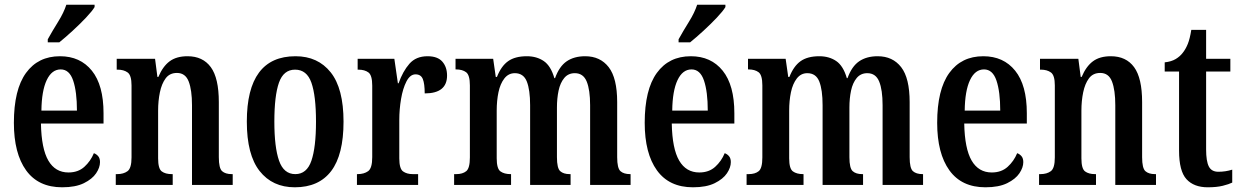

<svg xmlns="http://www.w3.org/2000/svg" viewBox="-20 -786 5274 816"><path d="M244 10Q143 10 91 -62Q39 -134 39 -264Q39 -405 90.5 -476Q142 -547 235 -547Q321 -547 370.5 -485.5Q420 -424 420 -305V-261H154Q156 -154 185.5 -103.5Q215 -53 271 -53Q312 -53 338.5 -77Q365 -101 379 -135Q390 -131 397.5 -122Q405 -113 405 -97Q405 -74 388.5 -49.5Q372 -25 336.5 -7.5Q301 10 244 10ZM307 -316Q307 -396 291 -443.5Q275 -491 238 -491Q200 -491 178.5 -445.5Q157 -400 156 -316ZM183 -619Q203 -655 227 -693.5Q251 -732 262 -766H382V-756Q372 -739 346 -711.5Q320 -684 289 -655.5Q258 -627 232 -606H183Z M472 0V-46H478Q505 -46 522 -58.5Q539 -71 539 -117V-423Q539 -466 522.5 -478Q506 -490 480 -490H476V-536H639L649 -459H653Q672 -504 701 -525.5Q730 -547 777 -547Q842 -547 876 -500.5Q910 -454 910 -352V-118Q910 -71 924 -58.5Q938 -46 965 -46H969V0H796V-339Q796 -403 782 -439.5Q768 -476 732 -476Q701 -476 684 -453Q667 -430 659.5 -393.5Q652 -357 652 -316V-113Q652 -69 667.5 -57.5Q683 -46 710 -46H714V0Z M1233 10Q1138 10 1083.5 -59Q1029 -128 1029 -269Q1029 -547 1236 -547Q1331 -547 1385.5 -478.5Q1440 -410 1440 -269Q1440 -128 1387.5 -59Q1335 10 1233 10ZM1235 -46Q1284 -46 1303.5 -103Q1323 -160 1323 -269Q1323 -379 1303.5 -434.5Q1284 -490 1234 -490Q1185 -490 1165.5 -434.5Q1146 -379 1146 -269Q1146 -160 1166 -103Q1186 -46 1235 -46Z M1497 0V-46H1500Q1527 -46 1544.5 -58.5Q1562 -71 1562 -118V-422Q1562 -466 1546 -478Q1530 -490 1503 -490H1500V-536H1656L1671 -432H1674Q1692 -483 1720 -515Q1748 -547 1797 -547Q1840 -547 1860 -524Q1880 -501 1880 -465Q1880 -389 1785 -389Q1785 -430 1777 -450Q1769 -470 1746 -470Q1723 -470 1707.5 -440Q1692 -410 1684.5 -365.5Q1677 -321 1677 -276V-113Q1677 -69 1693 -57.5Q1709 -46 1734 -46H1757V0Z M1910 0V-46H1919Q1946 -46 1961.5 -58.5Q1977 -71 1977 -117V-423Q1977 -467 1961 -479Q1945 -491 1918 -491H1916V-536H2076L2087 -459H2092Q2110 -505 2139.5 -526Q2169 -547 2219 -547Q2261 -547 2291 -526.5Q2321 -506 2336 -454H2339Q2357 -504 2388.5 -525.5Q2420 -547 2467 -547Q2531 -547 2567 -500.5Q2603 -454 2603 -352V-118Q2603 -71 2617 -58.5Q2631 -46 2658 -46H2660V0H2488V-339Q2488 -404 2473.5 -439.5Q2459 -475 2423 -475Q2395 -475 2378 -454.5Q2361 -434 2354 -401Q2347 -368 2347 -329V-118Q2347 -71 2361 -58.5Q2375 -46 2401 -46H2405V0H2233V-339Q2233 -404 2219 -439.5Q2205 -475 2168 -475Q2141 -475 2123.5 -452.5Q2106 -430 2098.5 -394Q2091 -358 2091 -316V-113Q2091 -69 2107 -57.5Q2123 -46 2150 -46H2152V0Z M2925 10Q2824 10 2772 -62Q2720 -134 2720 -264Q2720 -405 2771.5 -476Q2823 -547 2916 -547Q3002 -547 3051.5 -485.5Q3101 -424 3101 -305V-261H2835Q2837 -154 2866.5 -103.5Q2896 -53 2952 -53Q2993 -53 3019.5 -77Q3046 -101 3060 -135Q3071 -131 3078.5 -122Q3086 -113 3086 -97Q3086 -74 3069.5 -49.5Q3053 -25 3017.5 -7.5Q2982 10 2925 10ZM2988 -316Q2988 -396 2972 -443.5Q2956 -491 2919 -491Q2881 -491 2859.5 -445.5Q2838 -400 2837 -316ZM2864 -619Q2884 -655 2908 -693.5Q2932 -732 2943 -766H3063V-756Q3053 -739 3027 -711.5Q3001 -684 2970 -655.5Q2939 -627 2913 -606H2864Z M3153 0V-46H3162Q3189 -46 3204.5 -58.5Q3220 -71 3220 -117V-423Q3220 -467 3204 -479Q3188 -491 3161 -491H3159V-536H3319L3330 -459H3335Q3353 -505 3382.5 -526Q3412 -547 3462 -547Q3504 -547 3534 -526.5Q3564 -506 3579 -454H3582Q3600 -504 3631.5 -525.5Q3663 -547 3710 -547Q3774 -547 3810 -500.5Q3846 -454 3846 -352V-118Q3846 -71 3860 -58.5Q3874 -46 3901 -46H3903V0H3731V-339Q3731 -404 3716.5 -439.5Q3702 -475 3666 -475Q3638 -475 3621 -454.5Q3604 -434 3597 -401Q3590 -368 3590 -329V-118Q3590 -71 3604 -58.5Q3618 -46 3644 -46H3648V0H3476V-339Q3476 -404 3462 -439.5Q3448 -475 3411 -475Q3384 -475 3366.5 -452.5Q3349 -430 3341.5 -394Q3334 -358 3334 -316V-113Q3334 -69 3350 -57.5Q3366 -46 3393 -46H3395V0Z M4168 10Q4067 10 4015 -62Q3963 -134 3963 -264Q3963 -405 4014.5 -476Q4066 -547 4159 -547Q4245 -547 4294.5 -485.5Q4344 -424 4344 -305V-261H4078Q4080 -154 4109.5 -103.5Q4139 -53 4195 -53Q4236 -53 4262.5 -77Q4289 -101 4303 -135Q4314 -131 4321.5 -122Q4329 -113 4329 -97Q4329 -74 4312.5 -49.5Q4296 -25 4260.5 -7.5Q4225 10 4168 10ZM4231 -316Q4231 -396 4215 -443.5Q4199 -491 4162 -491Q4124 -491 4102.5 -445.5Q4081 -400 4080 -316Z M4396 0V-46H4402Q4429 -46 4446 -58.5Q4463 -71 4463 -117V-423Q4463 -466 4446.5 -478Q4430 -490 4404 -490H4400V-536H4563L4573 -459H4577Q4596 -504 4625 -525.5Q4654 -547 4701 -547Q4766 -547 4800 -500.5Q4834 -454 4834 -352V-118Q4834 -71 4848 -58.5Q4862 -46 4889 -46H4893V0H4720V-339Q4720 -403 4706 -439.5Q4692 -476 4656 -476Q4625 -476 4608 -453Q4591 -430 4583.5 -393.5Q4576 -357 4576 -316V-113Q4576 -69 4591.5 -57.5Q4607 -46 4634 -46H4638V0Z M5113 10Q5054 10 5022.5 -24.5Q4991 -59 4991 -146V-482H4930V-521Q4958 -524 4976.5 -535Q4995 -546 5007 -562Q5019 -577 5028 -599Q5037 -621 5043 -659H5106V-536H5209V-482H5106V-151Q5106 -101 5117.5 -78.5Q5129 -56 5158 -56Q5189 -56 5217 -65V-10Q5203 -3 5177 3.5Q5151 10 5113 10Z"/></svg>

Font: Noto Serif Khmer ExtraCondensed SemiBold
Style: Regular
Weight: 600
Width: 2
Designer: Danh Hong and the Monotype Design Team
Foundry: Monotype Imaging Inc.
Version: Version 2.004; ttfautohint (v1.8.4.7-5d5b)